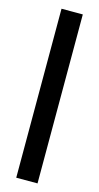

<svg xmlns="http://www.w3.org/2000/svg" viewBox="-115 -759 408 792"><g transform="rotate(15 89.0 -363.0)"><path d="M43.9 -723.6Q74.2 -723.6 134.8 -723.6Q134.8 -483.4 134.8 -2Q104.5 -2 43.9 -2Q43.9 -242.2 43.9 -723.6Z"/></g></svg>

Font: Oishi
Style: Regular
Weight: 400
Designer: bBranding
Version: Version 1.0